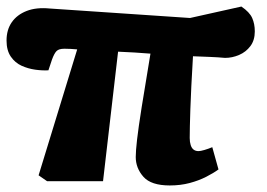

<svg xmlns="http://www.w3.org/2000/svg" viewBox="-30 -553 816 587"><path d="M489 14Q432 14 408.5 -12.5Q385 -39 385 -73Q385 -91 389 -126Q393 -161 403 -224.5Q413 -288 430 -389Q406 -391 381 -392.5Q356 -394 331 -395L285 1H114L88 -17L206 -402Q195 -403 185.5 -403.5Q176 -404 167 -404Q150 -404 143 -397Q136 -390 129 -371L118 -338Q99 -337 77.5 -340Q56 -343 36 -352Q16 -361 3 -380Q-10 -399 -10 -429Q-10 -462 6 -485Q22 -508 51.5 -519.5Q81 -531 122 -527L551 -498L708 -533Q733 -516 741 -498Q749 -480 749 -457Q749 -430 735.5 -412Q722 -394 701 -385Q680 -376 658 -376Q637 -378 611.5 -379Q586 -380 560 -381Q557 -331 555 -290.5Q553 -250 552 -219.5Q551 -189 550.5 -167.5Q550 -146 550 -131Q550 -119 553 -109.5Q556 -100 562 -95.5Q568 -91 577 -91Q583 -91 595 -94.5Q607 -98 619 -103L638 -35Q623 -24 600.5 -12.5Q578 -1 550 6.5Q522 14 489 14Z"/></svg>

Font: Literata ExtraBold
Style: Italic
Weight: 800
Italic angle: -2°
Designer: Latin by Veronika Burian and Jose Scaglione. Greek by Irene Vlachou. Cyrillic by Vera Evstafieva
Foundry: TypeTogether
Version: Version 3.002